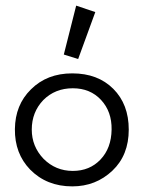

<svg xmlns="http://www.w3.org/2000/svg" viewBox="-20 -655 511 683"><path d="M438 -194Q438 -103 380 -48Q321 8 237 8Q146 8 87 -52Q32 -109 33 -196Q34 -282 90 -337Q147 -394 237 -394Q328 -394 383 -339Q438 -284 438 -194ZM377 -194Q378 -258 339.5 -299.5Q301 -341 239 -341Q176 -341 134 -299Q93 -256 93 -194Q93 -134 135 -90Q178 -47 239 -47Q299 -47 337.5 -87.5Q376 -128 377 -194ZM251 -635 319 -612 258 -445 207 -461Z"/></svg>

Font: GFS Neohellenic Rg
Style: Regular
Weight: 400
Designer: Takis Katsoulidis and George D. Matthiopoulos
Foundry: Takis Katsoulidis and George D. Matthiopoulos
Version: Version 1.0